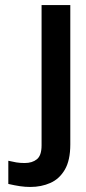

<svg xmlns="http://www.w3.org/2000/svg" viewBox="-20 -730 340 762"><path d="M100 12Q80 12 59.5 9Q39 6 13 0V-92Q30 -88 44.5 -85.5Q59 -83 78 -83Q108 -83 126.5 -98Q145 -113 145 -153V-710H259V-157Q259 -94 237.5 -57Q216 -20 180 -4Q144 12 100 12Z"/></svg>

Font: Special Gothic Condensed One
Style: Regular
Weight: 400
Designer: Alistair McCready
Foundry: Monolith
Version: Version 1.010; ttfautohint (v1.8.4.7-5d5b)